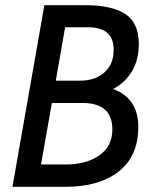

<svg xmlns="http://www.w3.org/2000/svg" viewBox="-20 -720 605 740"><path d="M151 -700H309Q411 -700 463 -666Q515 -632 515 -550Q515 -489 488.5 -445Q462 -401 416 -377Q513 -341 513 -231Q513 -118 437.5 -59Q362 0 233 0H28ZM287 -409Q347 -409 382.5 -441Q418 -473 418 -527Q418 -573 393 -594Q368 -615 318 -615H231L195 -409ZM234 -86Q312 -86 362.5 -121Q413 -156 413 -221Q413 -323 299 -323H180L138 -86Z"/></svg>

Font: Cabin
Style: Italic
Weight: 400
Italic angle: -7°
Designer: Pablo Impallari
Foundry: Pablo Impallari. http://www.impallari.com Igino Marini. http://www.ikern.com
Version: Version 2.200